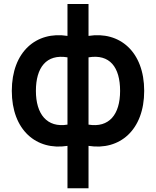

<svg xmlns="http://www.w3.org/2000/svg" viewBox="-20 -732 793 976"><path d="M323 9.5V225H430V9.5C588 34.5 713 -70.5 713 -270C713 -469.5 588 -574.5 430 -549.5V-711.5H323V-549.5C165 -574.5 40 -469.5 40 -270C40 -70.5 165 34.5 323 9.5ZM162.5 -270C162.5 -388 215 -458.5 323 -440.5V-98.5C219 -81.5 162.5 -151.5 162.5 -270ZM430 -98.5V-440.5C538 -458.5 590.5 -390.5 590.5 -270C590.5 -149 534 -81.5 430 -98.5Z"/></svg>

Font: Eudonet
Style: Bold
Weight: 700
Designer: Mikhail Sharanda
Foundry: Mikhail Sharanda
Version: Version 4.503;Glyphs 3.1.2 (3151)